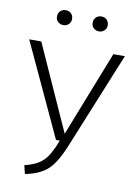

<svg xmlns="http://www.w3.org/2000/svg" viewBox="-96 -930 710 1002"><g transform="rotate(10 259.5 -428.5)"><path d="M108 11 97 -34Q162 -49 195 -81.5Q228 -114 257 -192H237L8 -685H72L276 -232L454 -685H515L313 -190Q272 -85 229.5 -44.5Q187 -4 108 11ZM170 -789Q153 -789 141.5 -800Q130 -811 130 -828Q130 -846 141.5 -857Q153 -868 170 -868Q188 -868 199 -856.5Q210 -845 210 -828Q210 -811 198.5 -800Q187 -789 170 -789ZM359 -789Q342 -789 330.5 -800Q319 -811 319 -828Q319 -846 330.5 -857Q342 -868 359 -868Q377 -868 388 -856.5Q399 -845 399 -828Q399 -811 387.5 -800Q376 -789 359 -789Z"/></g></svg>

Font: Trujillo Light
Style: Regular
Weight: 300
Designer: Fira Sans original fonts by bBox Type GmbH, Carrois Corporate GbR, & Edenspiekermann AG / Changes by Cristiano Sobral
Foundry: Fira Sans original fonts by bBox Type GmbH, Carrois Corporate GbR, & Edenspiekermann AG / Changes by Cristiano Sobral
Version: Version 4.301;July 28, 2020;FontCreator 13.0.0.2655 64-bit